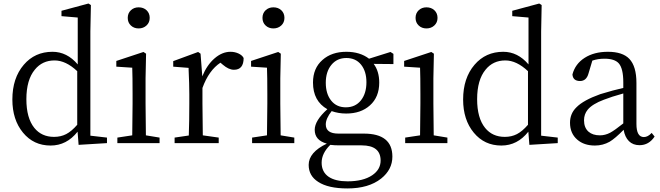

<svg xmlns="http://www.w3.org/2000/svg" viewBox="-20 -808 3727 1084"><path d="M265.6 13.7Q169.9 13.7 109.9 -59.1Q49.8 -131.8 49.8 -246.1Q49.8 -367.2 114.3 -442.4Q176.8 -515.6 276.4 -515.6Q358.4 -515.6 418.9 -444.3V-709L327.1 -716.8V-747.1L479.5 -788.1L493.2 -779.3L490.2 -629.9V-42L584 -31.2V0L423.8 9.8L418 -64.5Q356.4 13.7 265.6 13.7ZM285.2 -35.2Q323.2 -35.2 353.5 -50.8Q383.8 -66.4 416 -103.5V-406.2Q351.6 -466.8 288.1 -466.8Q218.8 -466.8 176.8 -415Q128.9 -357.4 128.9 -248Q128.9 -141.6 173.8 -85.9Q214.8 -35.2 285.2 -35.2Z M642.6 0V-31.2L726.6 -43.9Q728.5 -151.4 728.5 -222.7V-277.3Q728.5 -377 726.6 -425.8L636.7 -431.6V-463.9L790 -514.6L804.7 -504.9L801.8 -366.2V-222.7Q801.8 -151.4 803.7 -43.9L880.9 -31.2V0ZM762.7 -766.6Q790 -766.6 807.6 -750Q825.2 -733.4 825.2 -707Q825.2 -680.7 807.1 -664.1Q789.1 -647.5 762.7 -647.5Q736.3 -647.5 718.8 -664.1Q701.2 -680.7 701.2 -707Q701.2 -733.4 718.8 -750Q736.3 -766.6 762.7 -766.6Z M965.8 0V-31.2L1045.9 -43Q1048.8 -125 1048.8 -222.7V-276.4Q1048.8 -334 1044.9 -414.1Q1044.9 -420.9 1044.9 -424.8L958 -431.6V-462.9L1098.6 -514.6L1112.3 -504.9L1122.1 -377Q1148.4 -441.4 1191.4 -478.5Q1234.4 -515.6 1281.2 -515.6Q1305.7 -515.6 1326.7 -505.9Q1347.7 -496.1 1355.5 -480.5Q1355.5 -414.1 1300.8 -414.1Q1271.5 -414.1 1238.3 -442.4L1224.6 -454.1Q1159.2 -411.1 1123 -311.5V-222.7Q1123 -153.3 1125 -43.9L1214.8 -31.2V0Z M1403.3 0V-31.2L1487.3 -43.9Q1489.3 -151.4 1489.3 -222.7V-277.3Q1489.3 -377 1487.3 -425.8L1397.5 -431.6V-463.9L1550.8 -514.6L1565.4 -504.9L1562.5 -366.2V-222.7Q1562.5 -151.4 1564.5 -43.9L1641.6 -31.2V0ZM1523.4 -766.6Q1550.8 -766.6 1568.4 -750Q1585.9 -733.4 1585.9 -707Q1585.9 -680.7 1567.9 -664.1Q1549.8 -647.5 1523.4 -647.5Q1497.1 -647.5 1479.5 -664.1Q1461.9 -680.7 1461.9 -707Q1461.9 -733.4 1479.5 -750Q1497.1 -766.6 1523.4 -766.6Z M1941.4 255.9Q1833 255.9 1776.4 218.8Q1722.7 184.6 1722.7 123Q1722.7 51.8 1825.2 2.9Q1756.8 -15.6 1756.8 -75.2Q1756.8 -127 1828.1 -191.4Q1747.1 -237.3 1747.1 -341.8Q1747.1 -422.9 1800.8 -469.7Q1852.5 -515.6 1935.5 -515.6Q2012.7 -515.6 2063.5 -476.6L2184.6 -514.6L2201.2 -503.9V-446.3L2089.8 -447.3Q2121.1 -405.3 2121.1 -341.8Q2121.1 -259.8 2068.4 -212.9Q2017.6 -167 1934.6 -167Q1890.6 -167 1852.5 -180.7Q1819.3 -138.7 1819.3 -105.5Q1819.3 -53.7 1890.6 -53.7H2034.2Q2195.3 -53.7 2195.3 76.2Q2195.3 149.4 2131.8 200.2Q2061.5 255.9 1941.4 255.9ZM1942.4 215.8Q2030.3 215.8 2081.1 181.6Q2128.9 149.4 2128.9 98.6Q2128.9 12.7 2021.5 12.7H1896.5Q1868.2 12.7 1844.7 9.8Q1795.9 57.6 1795.9 110.4Q1795.9 163.1 1835.9 190.4Q1874 215.8 1942.4 215.8ZM1932.6 -202.1Q1986.3 -202.1 2017.6 -241.2Q2048.8 -280.3 2048.8 -343.8Q2048.8 -405.3 2018.6 -442.9Q1988.3 -480.5 1935.5 -480.5Q1882.8 -480.5 1851.1 -441.9Q1819.3 -403.3 1819.3 -340.8Q1819.3 -278.3 1849.6 -240.2Q1879.9 -202.1 1932.6 -202.1Z M2267.6 0V-31.2L2351.6 -43.9Q2353.5 -151.4 2353.5 -222.7V-277.3Q2353.5 -377 2351.6 -425.8L2261.7 -431.6V-463.9L2415 -514.6L2429.7 -504.9L2426.8 -366.2V-222.7Q2426.8 -151.4 2428.7 -43.9L2505.9 -31.2V0ZM2387.7 -766.6Q2415 -766.6 2432.6 -750Q2450.2 -733.4 2450.2 -707Q2450.2 -680.7 2432.1 -664.1Q2414.1 -647.5 2387.7 -647.5Q2361.3 -647.5 2343.8 -664.1Q2326.2 -680.7 2326.2 -707Q2326.2 -733.4 2343.8 -750Q2361.3 -766.6 2387.7 -766.6Z M2810.5 13.7Q2714.8 13.7 2654.8 -59.1Q2594.7 -131.8 2594.7 -246.1Q2594.7 -367.2 2659.2 -442.4Q2721.7 -515.6 2821.3 -515.6Q2903.3 -515.6 2963.9 -444.3V-709L2872.1 -716.8V-747.1L3024.4 -788.1L3038.1 -779.3L3035.2 -629.9V-42L3128.9 -31.2V0L2968.8 9.8L2962.9 -64.5Q2901.4 13.7 2810.5 13.7ZM2830.1 -35.2Q2868.2 -35.2 2898.4 -50.8Q2928.7 -66.4 2960.9 -103.5V-406.2Q2896.5 -466.8 2833 -466.8Q2763.7 -466.8 2721.7 -415Q2673.8 -357.4 2673.8 -248Q2673.8 -141.6 2718.8 -85.9Q2759.8 -35.2 2830.1 -35.2Z M3338.9 13.7Q3277.3 13.7 3239.3 -19.5Q3198.2 -54.7 3198.2 -115.2Q3198.2 -167 3234.4 -202.1Q3273.4 -242.2 3369.1 -276.4Q3445.3 -299.8 3499 -311.5V-342.8Q3499 -420.9 3473.6 -450.2Q3450.2 -476.6 3392.6 -476.6Q3355.5 -476.6 3324.2 -465.8L3302.7 -393.6Q3291 -350.6 3254.9 -350.6Q3214.8 -350.6 3211.9 -387.7Q3227.5 -447.3 3280.8 -481.4Q3334 -515.6 3412.1 -515.6Q3495.1 -515.6 3533.2 -475.6Q3573.2 -433.6 3573.2 -339.8V-108.4Q3573.2 -34.2 3615.2 -34.2Q3637.7 -34.2 3659.2 -57.6L3675.8 -37.1Q3643.6 11.7 3590.8 11.7Q3553.7 11.7 3530.8 -11.2Q3507.8 -34.2 3501 -75.2Q3453.1 -26.4 3421.9 -7.8Q3383.8 13.7 3338.9 13.7ZM3367.2 -43.9Q3396.5 -43.9 3424.8 -58.6Q3450.2 -72.3 3499 -111.3V-280.3Q3431.6 -261.7 3389.6 -245.1Q3324.2 -220.7 3297.9 -188.5Q3277.3 -163.1 3277.3 -128.9Q3277.3 -86.9 3302.7 -64.5Q3326.2 -43.9 3367.2 -43.9Z"/></svg>

Font: Bpmf Zihi Box R
Style: R
Weight: 400
Foundry: But Ko
Version: Version 1.320